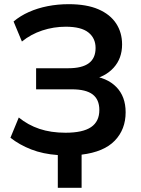

<svg xmlns="http://www.w3.org/2000/svg" viewBox="-20 -735 674 920"><path d="M257 165V8Q186 3 129.5 -19Q73 -41 30 -75L70 -172Q114 -136 169 -117.5Q224 -99 294 -99Q377 -99 416.5 -126Q456 -153 456 -208Q456 -258 424 -282.5Q392 -307 324 -307H153V-408H307Q373 -408 405.5 -432Q438 -456 438 -505Q438 -552 403.5 -579.5Q369 -607 295 -607Q237 -607 182.5 -589Q128 -571 85 -536L45 -632Q77 -659 118.5 -677.5Q160 -696 208.5 -705.5Q257 -715 309 -715Q395 -715 451.5 -690.5Q508 -666 536.5 -622.5Q565 -579 565 -522Q565 -455 524.5 -410.5Q484 -366 416 -353L413 -372Q492 -364 537 -318.5Q582 -273 582 -197Q582 -115 530 -61Q478 -7 371 6V165Z"/></svg>

Font: Nunito Sans 12pt ExtraLight
Style: Regular
Weight: 200
Designer: Vernon Adams
Foundry: Vernon Adams
Version: Version 3.101;gftools[0.9.27]